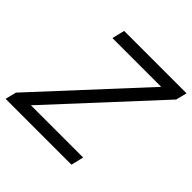

<svg xmlns="http://www.w3.org/2000/svg" viewBox="-192 -829 983 983"><g transform="rotate(45 299.5 -337.5)"><path d="M-17.5 0 -2.5 -60 502.5 -606.7H149.2L165.8 -675H617.5L602.5 -615L97.5 -68.3H475.8L459.2 0Z"/></g></svg>

Font: Funnel Sans Light Light
Style: Italic
Weight: 300
Italic angle: -14.036°
Version: Version 1.000